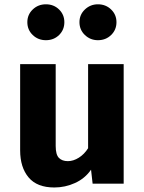

<svg xmlns="http://www.w3.org/2000/svg" viewBox="-20 -837 655 875"><path d="M233.8 -544.6V-171.8Q233.8 -132.3 248.5 -117.4Q263.1 -102.6 289.2 -102.6Q314.4 -102.6 339.5 -118.5Q364.6 -134.4 381.5 -161.5V-544.6H543.6V0H402.1L394.9 -63.6Q367.2 -23.6 322.1 -3.1Q276.9 17.4 227.7 17.4Q148.7 17.4 110.3 -28.5Q71.8 -74.4 71.8 -151.8V-544.6ZM189.2 -653.8Q153.8 -653.8 129.2 -677.4Q104.6 -701 104.6 -735.9Q104.6 -770.3 129.2 -793.8Q153.8 -817.4 189.2 -817.4Q225.1 -817.4 249.2 -793.8Q273.3 -770.3 273.3 -735.9Q273.3 -701 249.2 -677.4Q225.1 -653.8 189.2 -653.8ZM426.2 -653.8Q391.8 -653.8 366.9 -677.4Q342.1 -701 342.1 -735.9Q342.1 -770.3 366.9 -793.8Q391.8 -817.4 426.2 -817.4Q462.1 -817.4 486.4 -793.8Q510.8 -770.3 510.8 -735.9Q510.8 -701 486.4 -677.4Q462.1 -653.8 426.2 -653.8Z"/></svg>

Font: Fira Code
Style: Bold
Weight: 700
Monospace: yes
Designer: Carrois Corporate, Edenspiekermann AG, Nikita Prokopov
Foundry: Carrois Corporate, Edenspiekermann AG, Nikita Prokopov
Version: Version 6.000; ttfautohint (v1.8.2) -l 8 -r 50 -G 200 -x 14 